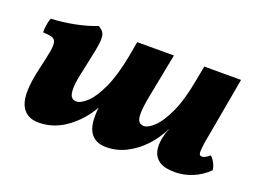

<svg xmlns="http://www.w3.org/2000/svg" viewBox="-79 -639 1096 820"><g transform="rotate(20 469.5 -229.0)"><path d="M147 9Q87 9 66 -41Q45 -91 72 -207Q85 -262 90.5 -292.5Q96 -323 92 -337Q88 -351 74 -355Q60 -359 34 -360Q34 -376 36.5 -394Q39 -412 45 -426Q97 -428 152 -439Q207 -450 249 -467Q263 -458 270 -448.5Q277 -439 277.5 -420Q278 -401 271 -365.5Q264 -330 251 -270Q238 -215 237 -184.5Q236 -154 244 -142.5Q252 -131 268 -131Q288 -131 315.5 -156.5Q343 -182 369.5 -239Q396 -296 414 -390L426 -458H593L556 -268Q545 -213 544 -183Q543 -153 551 -142Q559 -131 575 -131Q594 -131 621 -156.5Q648 -182 674.5 -239Q701 -296 718 -390L731 -458H898L853 -206Q843 -155 840.5 -131Q838 -107 841 -100Q844 -93 853 -93Q866 -93 887 -111Q897 -103 906 -86Q915 -69 916 -54Q885 -23 845.5 -7Q806 9 766 9Q719 9 695.5 -7Q672 -23 666 -49.5Q660 -76 666 -107Q668 -118 671.5 -130Q675 -142 681 -155H680Q657 -108 622 -71Q587 -34 544 -12.5Q501 9 454 9Q404 9 381 -26Q358 -61 367 -139Q331 -75 273 -33Q215 9 147 9Z"/></g></svg>

Font: Vollkorn ExtraBold
Style: Italic
Weight: 800
Italic angle: -11°
Designer: Friedrich Althausen
Foundry: Friedrich Althausen
Version: Version 5.000; ttfautohint (v1.8.3)